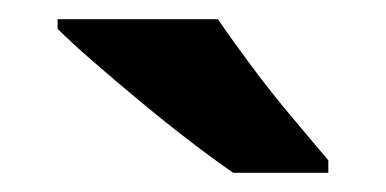

<svg xmlns="http://www.w3.org/2000/svg" viewBox="-20 -786 402 200"><path d="M207 -766Q222 -744 242.5 -716.5Q263 -689 284.5 -663.5Q306 -638 322 -619V-606H223Q204 -619 178.5 -638.5Q153 -658 126.5 -680Q100 -702 77 -722Q54 -742 40 -756V-766Z"/></svg>

Font: Noto Sans Javanese
Style: Regular
Weight: 400
Designer: Monotype Design Team
Foundry: Monotype Imaging Inc.
Version: Version 2.004